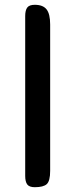

<svg xmlns="http://www.w3.org/2000/svg" viewBox="-20 -780 314 800"><path d="M125 0Q102 0 93.5 -11.5Q85 -23 85 -47V-713Q85 -737 93.5 -748.5Q102 -760 125 -760Q159 -760 174 -741Q189 -722 189 -678V-68Q189 -26 175 -13Q161 0 125 0Z"/></svg>

Font: Marmelad for Arash.Academy
Style: Regular
Weight: 400
Designer: Manvel Shmavonyan
Foundry: Cyreal
Version: Version 1.110;Glyphs 3.2 (3202)